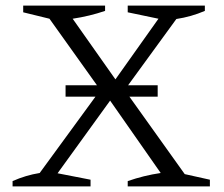

<svg xmlns="http://www.w3.org/2000/svg" viewBox="-20 -667 801 687"><path d="M25 0V-19Q72 -40 122 -48L339 -345L157 -600L63 -623V-647H356V-628Q300 -609 240 -600L393 -383L547 -600L437 -623V-647H713V-628Q664 -607 611 -599L426 -345L641 -44L731 -24V0H437V-19Q494 -39 555 -48L374 -307L186 -47L304 -24V0ZM214.6 -362H544.2V-321H214.6Z"/></svg>

Font: Piazzolla Light
Style: Regular
Weight: 300
Designer: Juan Pablo del Peral
Foundry: Huerta Tipografica
Version: Version 1.330